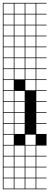

<svg xmlns="http://www.w3.org/2000/svg" viewBox="-20 -1025 348 1352"><path d="M0 307.7V-1004.8H307.7V-1000H235.6V-927.9H307.7V-923.1H235.6V-851H307.7V-846.2H235.6V-774H307.7V-769.2H235.6V-697.1H307.7V-692.3H235.6V-620.2H307.7V-615.4H235.6V-543.3H307.7V-538.5H235.6V-466.3H307.7V-461.5H235.6V-389.4H307.7V-384.6H235.6V-312.5H307.7V-307.7H235.6V-235.6H307.7V-230.8H235.6V-158.7H307.7V-153.8H235.6V-81.7H307.7V0H235.6V72.1H307.7V76.9H235.6V149H307.7V153.8H235.6V226H307.7V230.8H235.6V302.9H307.7V307.7ZM158.7 -927.9H230.8V-1000H158.7ZM4.8 -927.9H76.9V-1000H4.8ZM81.7 -927.9H153.8V-1000H81.7ZM158.7 -851H230.8V-923.1H158.7ZM4.8 -851H76.9V-923.1H4.8ZM81.7 -851H153.8V-923.1H81.7ZM158.7 -774H230.8V-846.2H158.7ZM4.8 -774H76.9V-846.2H4.8ZM81.7 -774H153.8V-846.2H81.7ZM158.7 -697.1H230.8V-769.2H158.7ZM4.8 -697.1H76.9V-769.2H4.8ZM81.7 -697.1H153.8V-769.2H81.7ZM158.7 -620.2H230.8V-692.3H158.7ZM4.8 -620.2H76.9V-692.3H4.8ZM81.7 -620.2H153.8V-692.3H81.7ZM158.7 -543.3H230.8V-615.4H158.7ZM4.8 -543.3H76.9V-615.4H4.8ZM81.7 -543.3H153.8V-615.4H81.7ZM158.7 -466.3H230.8V-538.5H158.7ZM4.8 -466.3H76.9V-538.5H4.8ZM81.7 -466.3H153.8V-538.5H81.7ZM4.8 -389.4H76.9V-461.5H4.8ZM158.7 -389.4H230.8V-461.5H158.7ZM4.8 -312.5H76.9V-384.6H4.8ZM81.7 -312.5H153.8V-384.6H81.7ZM4.8 -235.6H76.9V-307.7H4.8ZM81.7 -235.6H153.8V-307.7H81.7ZM81.7 -158.7H153.8V-230.8H81.7ZM4.8 -158.7H76.9V-230.8H4.8ZM81.7 -81.7H153.8V-153.8H81.7ZM4.8 -81.7H76.9V-153.8H4.8ZM158.7 -4.8H230.8V-76.9H158.7ZM76.9 -76.9H4.8V-4.8H76.9ZM81.7 72.1H153.8V0H81.7ZM158.7 72.1H230.8V0H158.7ZM4.8 72.1H76.9V0H4.8ZM81.7 149H153.8V76.9H81.7ZM158.7 149H230.8V76.9H158.7ZM4.8 149H76.9V76.9H4.8ZM81.7 226H153.8V153.8H81.7ZM158.7 226H230.8V153.8H158.7ZM4.8 226H76.9V153.8H4.8ZM158.7 302.9H230.8V230.8H158.7ZM81.7 302.9H153.8V230.8H81.7ZM4.8 302.9H76.9V230.8H4.8Z"/></svg>

Font: Jacquarda Bastarda 9 Charted
Style: Regular
Weight: 400
Designer: Sarah Cadigan-Fried
Version: Version 1.000; ttfautohint (v1.8.4.7-5d5b)